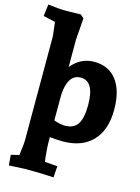

<svg xmlns="http://www.w3.org/2000/svg" viewBox="-144 -845 846 1158"><g transform="rotate(15 278.5 -265.5)"><path d="M0 -691 9 -765Q77 -756 126 -756L214 -758L235 -739L225 -604V-433Q283 -503 367 -503Q458 -503 507.5 -438Q557 -373 557 -254Q557 -128 491.5 -59Q426 10 306 10Q272 10 225 5V36Q225 58 227.5 88.5Q230 119 232 138L235 157L314 163L309 234Q243 229 130 229L30 234L25 169L75 157Q85 86 85 66V-587L75 -674ZM313 -390Q233 -390 225 -260V-99Q267 -85 294 -85Q349 -85 373.5 -122Q398 -159 398 -241Q398 -390 313 -390Z"/></g></svg>

Font: Andada
Style: Bold
Weight: 700
Designer: Carolina Giovagnoli
Foundry: Carolina Giovagnoli
Version: Version 1.003